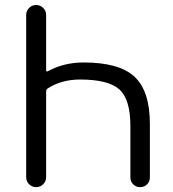

<svg xmlns="http://www.w3.org/2000/svg" viewBox="-20 -773 695 770"><path d="M502.9 -267.6Q502.9 -374 459 -414.1Q415 -454.1 300.8 -454.1Q226.6 -454.1 170.9 -418Q165 -414.1 165 -406.2V-62.5Q165 -45.9 153.3 -34.2Q141.6 -22.5 125 -22.5Q108.4 -22.5 96.7 -34.2Q85 -45.9 85 -62.5V-712.9Q85 -729.5 96.7 -741.2Q108.4 -752.9 125 -752.9Q141.6 -752.9 153.3 -741.2Q165 -729.5 165 -712.9V-490.2Q165 -488.3 167 -486.8Q168.9 -485.4 171.9 -487.3Q236.3 -522.5 315.4 -522.5Q458 -522.5 519.5 -465.3Q581.1 -408.2 581.1 -275.4V-61.5Q581.1 -44.9 569.8 -33.7Q558.6 -22.5 542 -22.5Q525.4 -22.5 514.2 -33.7Q502.9 -44.9 502.9 -61.5Z"/></svg>

Font: Gen Jyuu Gothic Normal
Style: Regular
Weight: 300
Designer: [Source Han Sans]
Ryoko NISHIZUKA  (kana & ideographs); Paul D. Hunt (Latin, Greek & Cyrillic); Wenlong ZHANG  (bopomofo
Version: Version 1.002.20150607